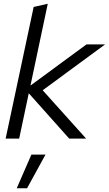

<svg xmlns="http://www.w3.org/2000/svg" viewBox="-20 -737 579 1021"><path d="M10 0 159 -700 234 -717 142 -282 440 -501H539L207 -257L438 0H348L133 -241L82 0ZM147 85H222L124 264H69Z"/></svg>

Font: Red Hat Display
Style: Italic
Weight: 400
Italic angle: -12°
Designer: Pentagram / MCKL
Foundry: Pentagram / MCKL
Version: Version 1.003; Red Hat Display Italic